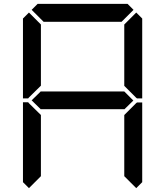

<svg xmlns="http://www.w3.org/2000/svg" viewBox="-20 -1020 856 995"><path d="M130 -45 99 -76V-490H126L130 -485L192 -424V-107ZM130 -515 126 -510H99V-924L130 -955L192 -893V-576ZM144 -969 175 -1000H641L672 -969L610 -907H206ZM671 -499 624 -453V-454H192V-453L144 -500L192 -547V-546H624ZM685 -485 690 -489H717V-76L686 -45L624 -107V-424ZM686 -955 717 -924V-510H690L685 -514L624 -575V-893Z"/></svg>

Font: DSEG7 Classic
Style: Regular
Weight: 400
Designer: Keshikan(Twitter:@keshinomi_88pro)
Version: Version 0.46